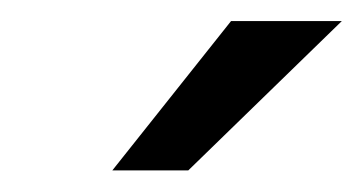

<svg xmlns="http://www.w3.org/2000/svg" viewBox="-20 -717 344 182"><path d="M199 -697H304L158.5 -555.5H86.5Z"/></svg>

Font: HK Grotesk Medium
Style: Italic
Weight: 500
Italic angle: -8°
Designer: Alfredo Marco Pradil
Foundry: Hanken Design Co.
Version: Version 3.004